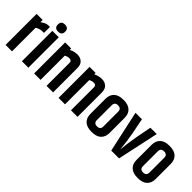

<svg xmlns="http://www.w3.org/2000/svg" viewBox="108 -1644 2549 2549"><g transform="rotate(45 1383.0 -369.5)"><path d="M282 -585H302V-473H275Q223 -473 175 -443V0H54V-582H168V-541Q197 -560 208 -566Q241 -585 282 -585Z M421.5 -617Q353 -617 353 -683Q353 -749 421.5 -749Q490 -749 490 -683Q490 -617 421.5 -617ZM361 -571H482V0H361Z M704 -556Q762 -585 819 -585Q876 -585 911 -552.5Q946 -520 946 -457V0H823V-431Q823 -474 779 -474Q745 -474 711 -455V0H590V-582H704Z M1163 -556Q1221 -585 1278 -585Q1335 -585 1370 -552.5Q1405 -520 1405 -457V0H1282V-431Q1282 -474 1238 -474Q1204 -474 1170 -455V0H1049V-582H1163Z M1738 -430Q1738 -489 1677.5 -489Q1617 -489 1617 -430V-152Q1617 -93 1677.5 -93Q1738 -93 1738 -152ZM1498 -433Q1498 -507 1542.5 -549.5Q1587 -592 1677.5 -592Q1768 -592 1812.5 -549.5Q1857 -507 1857 -433V-149Q1857 -75 1812.5 -32.5Q1768 10 1677.5 10Q1587 10 1542.5 -32.5Q1498 -75 1498 -149Z M2191 -582H2310L2185 0H2038L1911 -582H2032L2074 -370Q2100 -235 2112 -93Q2123 -218 2150 -368Z M2603 -430Q2603 -489 2542.5 -489Q2482 -489 2482 -430V-152Q2482 -93 2542.5 -93Q2603 -93 2603 -152ZM2363 -433Q2363 -507 2407.5 -549.5Q2452 -592 2542.5 -592Q2633 -592 2677.5 -549.5Q2722 -507 2722 -433V-149Q2722 -75 2677.5 -32.5Q2633 10 2542.5 10Q2452 10 2407.5 -32.5Q2363 -75 2363 -149Z"/></g></svg>

Font: Khand Semibold
Style: Regular
Weight: 600
Designer: Devanagari: Sanchit Sawaria, Jyotish Sonowal; Latin: Satya Rajpurohit
Foundry: Indian Type Foundry
Version: Version 1.100;PS 1.0;hotconv 1.0.78;makeotf.lib2.5.61930; tt